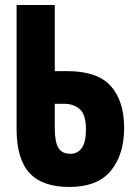

<svg xmlns="http://www.w3.org/2000/svg" viewBox="-20 -734 540 764"><path d="M256 10Q149 10 97.5 -45.5Q46 -101 46 -221V-714H198V-451H247Q368 -451 421 -391.5Q474 -332 474 -225Q474 -119 421 -54.5Q368 10 256 10ZM261 -122Q288 -122 305 -144.5Q322 -167 322 -219Q322 -278 297.5 -299.5Q273 -321 235 -321H198V-224Q198 -170 212 -146Q226 -122 261 -122Z"/></svg>

Font: Noto Sans Mono ExtraCondensed Black
Style: Regular
Weight: 900
Width: 2
Designer: Monotype Design Team
Foundry: Monotype Imaging Inc.
Version: Version 2.014